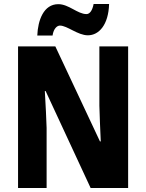

<svg xmlns="http://www.w3.org/2000/svg" viewBox="-20 -948 736 968"><path d="M168 -769H245C250 -804 268 -819 282 -819C319 -819 372 -770 423 -770C479 -770 527 -823 530 -928H452C446 -896 433 -877 416 -877C371 -877 327 -927 274 -927C200 -927 171 -846 168 -769ZM626 0V-714H481V-415C482 -364 485 -310 488 -235H484L259 -714H71V0H215V-303C213 -352 211 -411 206 -489H210L437 0Z"/></svg>

Font: Noto Sans Gurmukhi Condensed ExtraBold
Style: Regular
Weight: 800
Width: 3
Designer: Jelle Bosma - Monotype Design Team
Foundry: Monotype Imaging Inc.
Version: Version 2.004